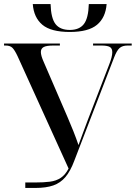

<svg xmlns="http://www.w3.org/2000/svg" viewBox="-20 -929 671 949"><path d="M325 -771Q232 -771 189.5 -806.5Q147 -842 142 -909H230Q232 -839 254.5 -810Q277 -781 325 -781Q372 -781 394.5 -810Q417 -839 419 -909H507Q502 -842 459.5 -806.5Q417 -771 325 -771ZM105 0V-27H152Q196 -27 227 -31Q258 -35 280.5 -50Q303 -65 319 -96L67 -651Q53 -681 41.5 -692.5Q30 -704 8 -704H0V-714H276V-704H244Q210 -704 196 -696.5Q182 -689 182 -672Q182 -654 196 -623L313 -352Q329 -315 342.5 -281Q356 -247 368 -212Q380 -244 391 -274.5Q402 -305 414 -336L520 -611Q535 -649 535 -671Q535 -690 522.5 -697Q510 -704 481 -704H440V-714H631V-704H611Q585 -704 571 -691.5Q557 -679 544 -645L347 -134Q328 -83 303.5 -54Q279 -25 243.5 -12.5Q208 0 154 0Z"/></svg>

Font: Noto Serif Display SemiCondensed Medium
Style: Regular
Weight: 500
Width: 4
Designer: Monotype Design Team
Foundry: Monotype Imaging Inc.
Version: Version 2.009